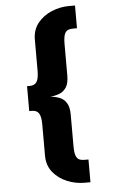

<svg xmlns="http://www.w3.org/2000/svg" viewBox="-67 -864 683 1144"><g transform="rotate(-5 275.0 -291.5)"><path d="M389.5 237Q337 237 286.5 216Q236 195 203.2 154.5Q170.5 114 170.5 55V-132Q170.5 -177 158 -197Q145.5 -217 116 -217H100V-366H116Q145.5 -366 158 -386Q170.5 -406 170.5 -451V-638Q170.5 -697 203.2 -737.5Q236 -778 286.5 -799Q337 -820 389.5 -820H426.5V-684H402.5Q384 -684 371 -678Q358 -672 351.2 -653Q344.5 -634 344.5 -595V-408Q344.5 -363 329 -338.5Q313.5 -314 288 -304Q262.5 -294 232.5 -291.5Q262.5 -289 288 -279Q313.5 -269 329 -244.5Q344.5 -220 344.5 -175V12Q344.5 51 351.2 70Q358 89 371 95Q384 101 402.5 101H426.5V237Z"/></g></svg>

Font: Trispace SemiCondensed ExtraBold
Style: Regular
Weight: 800
Width: 4
Designer: Tyler Finck
Foundry: Etcetera Type Company
Version: Version 1.210; ttfautohint (v1.8.3)